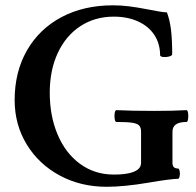

<svg xmlns="http://www.w3.org/2000/svg" viewBox="-20 -696 744 729"><path d="M35.6 -315.9Q35.6 -422.9 82.3 -504.4Q128.9 -585.9 213.4 -630.9Q297.9 -675.8 408.7 -675.8Q439.5 -675.8 469 -672.1Q498.5 -668.5 537.1 -661.1Q562.5 -656.2 581.8 -652.8Q601.1 -649.4 613.8 -648.9Q624.5 -621.1 629.2 -583.5Q633.8 -545.9 633.8 -490.2Q633.8 -484.9 623 -481.7Q612.3 -478.5 600.8 -479.5Q589.4 -480.5 587.9 -485.8Q587.9 -529.8 566.2 -563Q544.4 -596.2 504.4 -614.5Q464.4 -632.8 412.1 -632.8Q340.3 -632.8 285.2 -596.7Q230 -560.5 199.5 -495.1Q168.9 -429.7 168.9 -344.2Q168.9 -255.4 199 -184.6Q229 -113.8 284.4 -73.5Q339.8 -33.2 412.1 -33.2Q445.8 -33.2 468.8 -38.1Q491.7 -43 503.7 -52.7Q515.6 -62.5 515.6 -78.1V-195.8Q515.6 -211.9 508.3 -219.5Q501 -227.1 481.7 -230Q462.4 -232.9 421.9 -232.9Q417.5 -232.9 415.5 -244.1Q413.6 -255.4 415.5 -266.6Q417.5 -277.8 421.9 -277.8Q479.5 -274.9 565.4 -274.9Q638.7 -274.9 688 -277.8Q692.4 -277.8 694.1 -266.6Q695.8 -255.4 694.1 -244.1Q692.4 -232.9 688 -232.9Q661.1 -232.9 647.9 -223.6Q634.8 -214.4 634.8 -195.8V-78.1Q634.8 -66.9 639.9 -61.5Q645 -56.2 655.8 -56.2Q660.2 -56.2 662.1 -46.4Q664.1 -36.6 662.1 -26.9Q660.2 -17.1 655.8 -17.1Q643.6 -17.1 614.7 -13.4Q585.9 -9.8 541 -2Q497.1 5.4 457.5 9.3Q418 13.2 384.8 13.2Q286.1 13.2 206.5 -29.8Q127 -72.8 81.3 -147.9Q35.6 -223.1 35.6 -315.9Z"/></svg>

Font: Junicode Two Beta VF
Style: Regular
Weight: 400
Designer: Peter S. Baker
Foundry: Briery Creek Software
Version: Version 1.031 beta; ttfautohint (v1.8.1.43-b0c9)